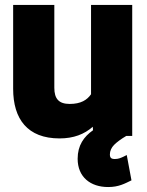

<svg xmlns="http://www.w3.org/2000/svg" viewBox="-20 -548 593 774"><path d="M33 -190C33 -68 91 10 220 10C277 10 320 -7 354 -37L355 -23C318 3 293 38 293 92C293 166 345 206 416 206C459 206 483 192 510 179L491 77L477 84C466 89 457 93 443 93C428 93 423 88 423 74C423 61 429 47 440 36C451 25 467 13 489 0H513V-528H347V-168C331 -145 306 -129 261 -129C217 -129 199 -150 199 -194V-528H33Z"/></svg>

Font: Asimov Pro
Style: Ult
Weight: 900
Designer: Google
Version: Version 2.000980; 2014